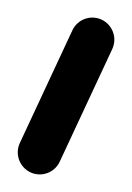

<svg xmlns="http://www.w3.org/2000/svg" viewBox="-57 -85 150 218"><path d="M25.2 -50.6C25.2 -50.6 25.2 -50.6 25.2 -50.6C5.3 -7.9 -14.6 34.8 -34.5 77.4C-40.3 89.9 -34.9 104.8 -22.4 110.7C-9.9 116.5 5 111.1 10.8 98.6C10.8 98.6 10.8 98.6 10.8 98.6C30.7 55.9 50.6 13.2 70.5 -29.4C76.3 -41.9 70.9 -56.8 58.4 -62.7C45.9 -68.5 31 -63.1 25.2 -50.6Z"/></svg>

Font: FRB American Cursive Guidelines Arrows Semibold
Style: Italic
Weight: 600
Italic angle: -25°
Version: Version 2.0;Modular Font Editor K font №1